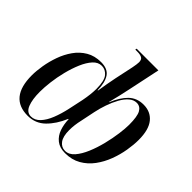

<svg xmlns="http://www.w3.org/2000/svg" viewBox="-179 -969 1187 1187"><g transform="rotate(45 414.5 -375.0)"><path d="M202 10Q43 10 43 -185Q43 -224 51 -272Q59 -320 76 -368Q93 -416 121.5 -456.5Q150 -497 191.5 -521.5Q233 -546 289 -546Q347 -546 371 -510.5Q395 -475 396 -408H399Q403 -438 410 -475Q417 -512 422 -538L448 -660Q451 -675 453 -689Q455 -703 455 -711Q455 -734 441 -742Q427 -750 400 -750H383L385 -760H575L530 -547Q523 -513 514.5 -477Q506 -441 497 -406H499Q526 -472 564 -509Q602 -546 660 -546Q722 -546 757.5 -502.5Q793 -459 793 -370Q793 -328 784.5 -277Q776 -226 757 -175.5Q738 -125 707 -83Q676 -41 631.5 -15.5Q587 10 528 10Q481 10 452 -13Q423 -36 410 -73.5Q397 -111 396 -154H393Q362 -81 315.5 -35.5Q269 10 202 10ZM219 -1Q252 -1 278 -28.5Q304 -56 322 -101.5Q340 -147 352 -202L373 -300Q385 -362 385 -408Q385 -479 362.5 -506Q340 -533 308 -533Q276 -533 251 -505.5Q226 -478 207 -433.5Q188 -389 175 -337Q162 -285 156 -235.5Q150 -186 150 -148Q150 -82 166 -41.5Q182 -1 219 -1ZM518 0Q552 0 578.5 -30.5Q605 -61 625 -108.5Q645 -156 658.5 -210.5Q672 -265 678.5 -314Q685 -363 685 -394Q685 -467 669 -495.5Q653 -524 622 -524Q596 -524 573 -504Q550 -484 531.5 -450.5Q513 -417 499 -376.5Q485 -336 477 -297L457 -200Q452 -179 449 -155.5Q446 -132 446 -109Q446 -54 466 -27Q486 0 518 0Z"/></g></svg>

Font: Noto Serif Display SemiCondensed Medium
Style: Italic
Weight: 500
Width: 4
Italic angle: -12°
Designer: Monotype Design Team
Foundry: Monotype Imaging Inc.
Version: Version 2.009